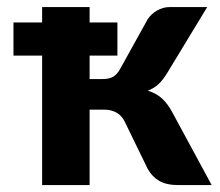

<svg xmlns="http://www.w3.org/2000/svg" viewBox="-20 -536 638 556"><path d="M102 -471V-515.5H239.5V-471H320V-375H239.5V-307H276Q297 -307 308.5 -314.2Q320 -321.5 328.5 -337.5L407.5 -480Q417.5 -495.5 434.8 -505.5Q452 -515.5 471 -515.5H580L465 -326Q452.5 -305 439.5 -292.8Q426.5 -280.5 408 -273.5Q433.5 -265.5 449.5 -250.5Q465.5 -235.5 478 -212.5L593 0H497.5Q479.5 0 465.8 -3Q452 -6 441.5 -12Q431 -18 422.8 -26.5Q414.5 -35 408 -46.5L341.5 -183Q333 -201 317.5 -209.8Q302 -218.5 282.5 -218.5H239.5V0H102V-375H19V-471Z"/></svg>

Font: Lato Heavy
Style: Regular
Weight: 800
Designer: Lukasz Dziedzic
Foundry: tyPoland Lukasz Dziedzic
Version: Version 2.007; 2014-02-27